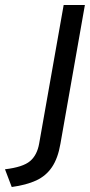

<svg xmlns="http://www.w3.org/2000/svg" viewBox="-83 -531 360 769"><path d="M-36 218 -63 147Q9 138.5 37.5 114.2Q66 90 74 43L172 -511H257L159 45Q149 103 125.2 138.2Q101.5 173.5 62 191.8Q22.5 210 -36 218Z"/></svg>

Font: Overpass
Style: Italic
Weight: 400
Italic angle: -10°
Designer: Delve Withrington, Dave Bailey, Thomas Jockin
Foundry: Delve Fonts LLC
Version: Version 4.000